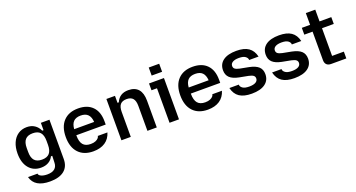

<svg xmlns="http://www.w3.org/2000/svg" viewBox="-51 -1437 4321 2332"><g transform="rotate(-20 2109.5 -271.5)"><path d="M62 32H185Q185 53 216 67.5Q247 82 295 82Q358 82 391 54.5Q424 27 424 -27Q424 -65 427 -110H410Q390 -68 349.5 -44.5Q309 -21 253 -21Q155 -21 97.5 -90Q40 -159 40 -279Q40 -358 66 -418Q92 -478 140.5 -511Q189 -544 253 -544Q311 -544 353 -516.5Q395 -489 417 -439H434V-534H545V-26Q545 71 481.5 122.5Q418 174 298 174Q99 174 62 32ZM296 -109Q362 -109 393 -144.5Q424 -180 424 -253V-305Q424 -378 393 -413.5Q362 -449 296 -449Q231 -449 199.5 -413.5Q168 -378 168 -305V-253Q168 -180 199.5 -144.5Q231 -109 296 -109Z M659 -267Q659 -399 727 -471.5Q795 -544 917 -544Q1036 -544 1101.5 -477Q1167 -410 1167 -287V-245H787V-241Q787 -161 818.5 -123Q850 -85 917 -85Q955 -85 980.5 -96Q1006 -107 1017.5 -121.5Q1029 -136 1029 -146V-148H1154Q1131 -71 1070.5 -30.5Q1010 10 917 10Q795 10 727 -62.5Q659 -135 659 -267ZM1046 -323Q1041 -389 1009.5 -420.5Q978 -452 917 -452Q856 -452 824.5 -420.5Q793 -389 788 -323Z M1281 -534H1392V-444H1409Q1451 -544 1566 -544Q1651 -544 1694.5 -494Q1738 -444 1738 -346V0H1617V-323Q1617 -388 1591 -418.5Q1565 -449 1510 -449Q1454 -449 1428 -418.5Q1402 -388 1402 -323V0H1281Z M1903 -446H1832V-534H2025V0H1903ZM1895 -717H2030V-613H1895Z M2139 -267Q2139 -399 2207 -471.5Q2275 -544 2397 -544Q2516 -544 2581.5 -477Q2647 -410 2647 -287V-245H2267V-241Q2267 -161 2298.5 -123Q2330 -85 2397 -85Q2435 -85 2460.5 -96Q2486 -107 2497.5 -121.5Q2509 -136 2509 -146V-148H2634Q2611 -71 2550.5 -30.5Q2490 10 2397 10Q2275 10 2207 -62.5Q2139 -135 2139 -267ZM2526 -323Q2521 -389 2489.5 -420.5Q2458 -452 2397 -452Q2336 -452 2304.5 -420.5Q2273 -389 2268 -323Z M2730 -148H2852V-145Q2852 -122 2879 -102Q2906 -82 2965 -82Q3019 -82 3048 -99Q3077 -116 3077 -147Q3077 -171 3059.5 -184.5Q3042 -198 3000 -207L2885 -229Q2805 -245 2768 -280.5Q2731 -316 2731 -376Q2731 -456 2791 -500Q2851 -544 2962 -544Q3062 -544 3118.5 -505.5Q3175 -467 3194 -386H3072V-389Q3072 -412 3046 -432Q3020 -452 2962 -452Q2910 -452 2881.5 -435Q2853 -418 2853 -387Q2853 -363 2870 -349.5Q2887 -336 2928 -327L3043 -305Q3125 -288 3162 -253Q3199 -218 3199 -158Q3199 -78 3138 -34Q3077 10 2965 10Q2863 10 2806 -28.5Q2749 -67 2730 -148Z M3282 -148H3404V-145Q3404 -122 3431 -102Q3458 -82 3517 -82Q3571 -82 3600 -99Q3629 -116 3629 -147Q3629 -171 3611.5 -184.5Q3594 -198 3552 -207L3437 -229Q3357 -245 3320 -280.5Q3283 -316 3283 -376Q3283 -456 3343 -500Q3403 -544 3514 -544Q3614 -544 3670.5 -505.5Q3727 -467 3746 -386H3624V-389Q3624 -412 3598 -432Q3572 -452 3514 -452Q3462 -452 3433.5 -435Q3405 -418 3405 -387Q3405 -363 3422 -349.5Q3439 -336 3480 -327L3595 -305Q3677 -288 3714 -253Q3751 -218 3751 -158Q3751 -78 3690 -34Q3629 10 3517 10Q3415 10 3358 -28.5Q3301 -67 3282 -148Z M3914 -77V-446H3807V-534H3914V-686H4036V-534H4188V-446H4036V-88H4188V0H3991Q3954 0 3934 -20Q3914 -40 3914 -77Z"/></g></svg>

Font: Mozilla Text BETA SemiBold
Style: Regular
Weight: 600
Designer: Studio DRAMA
Foundry: Studio DRAMA
Version: Version 0.100